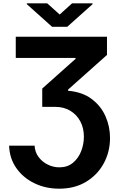

<svg xmlns="http://www.w3.org/2000/svg" viewBox="-20 -951 726 1169"><path d="M35.5 -63.9H190.7Q192.8 -24.5 215 5.1Q237.2 34.8 271 51.3Q304.7 67.8 341.6 67.8Q390.6 67.8 423.8 40.5Q457 13.1 473.9 -29.8Q490.8 -72.8 490.8 -119Q490.8 -171.2 468.9 -212.2Q447.1 -253.2 407.7 -276.8Q368.3 -300.4 316.1 -300.4H237.2V-411.9L440 -592.7V-598.4H76V-727.3H631.4V-616.5L394.5 -405.5V-398.4Q481.2 -391 537.6 -348.7Q594.1 -306.5 622 -243.8Q649.9 -181.1 649.9 -111.5Q649.9 -27 611.9 43.3Q573.9 113.6 504.4 155.7Q435 197.8 340.2 197.8Q257.1 197.8 188.7 164.4Q120.4 131 79.2 72.1Q38 13.1 35.5 -63.9ZM267.4 -930.8 343.4 -862.6 419 -930.8H543.7V-925.8L389.6 -788H296.9L143.1 -925.8V-930.8Z"/></svg>

Font: Inter UI
Style: Bold
Weight: 700
Designer: Rasmus Andersson
Foundry: rsms
Version: 3.2;8d6f07862